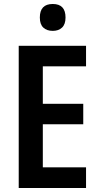

<svg xmlns="http://www.w3.org/2000/svg" viewBox="-20 -944 498 964"><path d="M412 0H74V-714H412V-611H195V-423H398V-320H195V-104H412ZM245 -924Q309 -924 309 -856Q309 -822 291.5 -805.5Q274 -789 245 -789Q215 -789 197.5 -805.5Q180 -822 180 -856Q180 -924 245 -924Z"/></svg>

Font: Noto Sans Hebrew Condensed SemiBold
Style: Regular
Weight: 600
Width: 3
Designer: Monotype Design Team
Foundry: Monotype Imaging Inc.
Version: Version 2.004; ttfautohint (v1.8.4.7-5d5b)